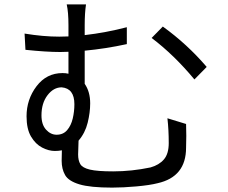

<svg xmlns="http://www.w3.org/2000/svg" viewBox="-20 -813 1040 875"><path d="M722 -692Q833 -612 922 -508L866 -451Q773 -563 671 -640ZM238 -199Q268 -199 286 -220Q304 -241 311.5 -273Q319 -305 319 -338Q319 -410 261 -415Q224 -415 196.5 -379Q169 -343 169 -287Q169 -245 190 -222Q211 -199 238 -199ZM391 -342Q391 -300 379.5 -253.5Q368 -207 338 -172L336 -109Q336 -82 346 -65Q356 -48 390 -40Q424 -32 496 -32Q580 -32 666 -50Q705 -61 727 -86.5Q749 -112 749 -161Q749 -221 743 -274L828 -248Q830 -194 828 -140Q828 -7 698 22Q663 31 602 36.5Q541 42 491 42Q391 42 341.5 27Q292 12 276.5 -15.5Q261 -43 261 -80L262 -128Q247 -125 230 -125Q202 -125 172 -140.5Q142 -156 121.5 -190.5Q101 -225 101 -283Q101 -360 146.5 -420Q192 -480 265 -480Q280 -480 292 -477V-577L255 -576Q191 -576 96 -586L92 -660Q177 -646 250 -646L292 -647V-698Q292 -758 284 -793H372Q366 -754 366 -698V-653Q462 -664 558 -689V-612Q462 -591 366 -582V-431Q391 -395 391 -342Z"/></svg>

Font: Gothic Nguyen
Style: Regular
Weight: 400
Designer: MORI Takayuki
Version: Version 1.220;July 21, 2023;FontCreator 14.0.0.2814 64-bit